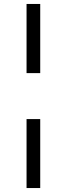

<svg xmlns="http://www.w3.org/2000/svg" viewBox="-20 -757 337 969"><path d="M114 -388V-737H183V-388ZM114 192V-156H183V192Z"/></svg>

Font: Piazzolla 24pt
Style: Bold
Weight: 700
Designer: Juan Pablo del Peral
Foundry: Huerta Tipografica
Version: Version 2.005